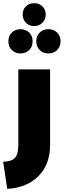

<svg xmlns="http://www.w3.org/2000/svg" viewBox="-40 -965 404 1218"><path d="M176.8 -944.8Q208.5 -944.8 229.2 -924.6Q250 -904.3 250 -873Q250 -841.8 229 -820.8Q208 -799.8 176.8 -799.8Q144.5 -799.8 124.3 -820.6Q104 -841.3 104 -873Q104 -904.8 124.3 -924.8Q144.5 -944.8 176.8 -944.8ZM34.7 -758.3Q56.2 -779.8 89.8 -779.8Q123.5 -779.8 145.3 -758.3Q167 -736.8 167 -703.1Q167 -669.4 145.3 -647.7Q123.5 -626 89.8 -626Q56.2 -626 34.7 -647.7Q13.2 -669.4 13.2 -703.1Q13.2 -736.8 34.7 -758.3ZM211.7 -758.3Q233.4 -779.8 267.1 -779.8Q300.8 -779.8 322.5 -758.3Q344.2 -736.8 344.2 -703.1Q344.2 -669.4 322.5 -647.7Q300.8 -626 267.1 -626Q233.4 -626 211.7 -647.7Q189.9 -669.4 189.9 -703.1Q189.9 -736.8 211.7 -758.3ZM5.9 232.9 -20 61Q32.7 60.1 54.4 36.9Q76.2 13.7 76.2 -44.9V-524.9H277.8V-44.9Q277.8 77.6 204.3 151.9Q130.9 226.1 5.9 232.9Z"/></svg>

Font: Montserrat-Arabic ExtraBold
Style: Regular
Weight: 800
Designer: Mohamed Gaber
Foundry: Kief Type Foundry
Version: Version 5.008;PS 005.008;hotconv 1.0.88;makeotf.lib2.5.64775